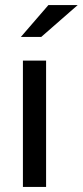

<svg xmlns="http://www.w3.org/2000/svg" viewBox="-20 -734 325 754"><path d="M62 0ZM161 -496V0H70V-496ZM170 -714H285L142 -589H62Z"/></svg>

Font: Rosa Sans
Style: Regular
Weight: 400
Designer: Pentagram / MCKL
Foundry: Pentagram / MCKL
Version: Version 1.005;September 16, 2019;FontCreator 11.5.0.2425 64-